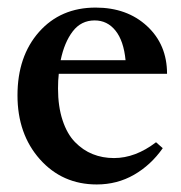

<svg xmlns="http://www.w3.org/2000/svg" viewBox="-20 -473 474 504"><path d="M233.9 11.2Q143.6 11.2 84.7 -54.9Q25.9 -121.1 25.9 -222.7Q25.9 -325.2 82.5 -389.2Q139.2 -453.1 231 -453.1Q313.5 -453.1 366 -404.5Q418.5 -356 418.5 -279.3H134.3Q132.3 -262.2 132.3 -240.7Q132.3 -193.4 144.3 -157.2Q156.2 -121.1 177 -99.9Q197.8 -78.6 223.4 -68.4Q249 -58.1 279.3 -58.1Q335.4 -58.1 389.6 -99.6L407.2 -84Q376 -39.6 331.8 -14.2Q287.6 11.2 233.9 11.2ZM228.5 -419.4Q192.9 -419.4 170.9 -390.6Q148.9 -361.8 139.2 -314.9H309.6Q304.7 -365.7 283.2 -392.6Q261.7 -419.4 228.5 -419.4Z"/></svg>

Font: Elstob 10pt SemiBold
Style: Regular
Weight: 600
Designer: Peter S. Baker
Version: Version 1.015